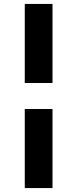

<svg xmlns="http://www.w3.org/2000/svg" viewBox="-20 -828 390 969"><path d="M105 -409C105 -409 245 -409 245 -409C245 -409 245 -808 245 -808C245 -808 105 -808 105 -808C105 -808 105 -409 105 -409ZM245 -278C245 -278 105 -278 105 -278C105 -278 105 121 105 121C105 121 245 121 245 121C245 121 245 -278 245 -278Z"/></svg>

Font: Girnar Poppins
Style: SemiBold
Weight: 500
Designer: Ninad Kale (Devanagari), Jonny Pinhorn (Latin)
Foundry: Indian Type Foundry
Version: ""